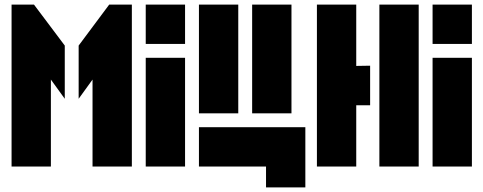

<svg xmlns="http://www.w3.org/2000/svg" viewBox="-20 -720 2090 830"><path d="M30 -700H127L260 -523V-293L200 -376V0H30ZM320 -523 452 -700H550V0H380V-376L320 -293Z M610 0V-470H780V0ZM610 -530V-700H780V-530Z M1240 -700V-230H1070V-700ZM1010 -700V-230H840V-700ZM840 0V-170H1300V90H1130V0Z M1620 0V-700H1790V0ZM1520 -435 1580 -436V-265H1520V0H1350V-700H1520Z M1850 0V-470H2020V0ZM1850 -530V-700H2020V-530Z"/></svg>

Font: Promplate
Style: Bold
Weight: 400
Designer: Evgeny Tarasenko
Foundry: Evgeny Tarasenko
Version: Version 1.000